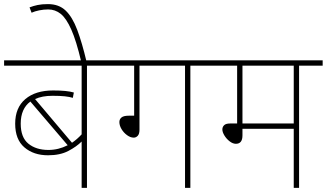

<svg xmlns="http://www.w3.org/2000/svg" viewBox="-20 -916 1593 936"><path d="M519 -596H404V0H378V-226Q353 -201 313 -180Q273 -159 214 -159Q144 -159 99 -197.5Q54 -236 54 -313Q54 -391 103.5 -433Q153 -475 239 -475Q274 -475 298.5 -472.5Q323 -470 340 -465L335 -439Q319 -444 296 -446.5Q273 -449 236 -449Q185 -449 151 -433L331 -220Q356 -237 378 -261V-596H0V-622H519ZM81 -313Q81 -246 118.5 -215.5Q156 -185 216 -185Q265 -185 310 -208L128 -421Q81 -386 81 -313Z M376 -615Q352 -717 327.5 -772Q303 -827 276 -848.5Q249 -870 215 -870Q193 -870 171 -865.5Q149 -861 134 -854L124 -880Q142 -887 163 -891.5Q184 -896 214 -896Q267 -896 300 -864.5Q333 -833 356.5 -770.5Q380 -708 402 -615Z M660 -596V-284Q660 -263 651.5 -254Q643 -245 632 -245Q616 -245 599.5 -257Q583 -269 572.5 -286.5Q562 -304 562 -321Q562 -335 572.5 -343.5Q583 -352 608 -352H634V-596H504V-622H1023V-596H908V0H882V-596Z M1438 -596V0H1412V-288H1162V-256Q1162 -215 1130 -215Q1115 -215 1099.5 -227Q1084 -239 1074 -255.5Q1064 -272 1064 -285Q1064 -297 1072.5 -305.5Q1081 -314 1102 -314H1136V-596H1008V-622H1553V-596ZM1412 -596H1162V-314H1412Z"/></svg>

Font: Noto Sans Thin
Style: Italic
Weight: 100
Italic angle: -12°
Designer: Monotype Design Team
Foundry: Monotype Imaging Inc.
Version: Version 2.013; ttfautohint (v1.8.4.7-5d5b)